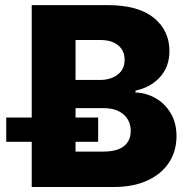

<svg xmlns="http://www.w3.org/2000/svg" viewBox="-20 -748 742 768"><path d="M106.9 0V-727.5H410.2Q532.7 -727.5 595.2 -676.8Q657.7 -626 657.7 -543.5Q657.7 -481 619.9 -439.5Q582 -397.9 522 -385.7V-377.9Q565.9 -376.5 603.3 -354.7Q640.6 -333 663.3 -294.4Q686 -255.9 686 -203.6Q686 -144.5 656.5 -98.6Q627 -52.7 570.6 -26.4Q514.2 0 433.6 0ZM282.2 -428.2H379.9Q422.9 -428.2 450.7 -449.5Q478.5 -470.7 478.5 -509.3Q478.5 -545.4 452.6 -566.7Q426.8 -587.9 382.8 -587.9H282.2ZM282.2 -141.6H391.6Q448.2 -141.6 475.6 -163.3Q502.9 -185.1 502.9 -223.6Q502.9 -265.6 473.9 -290.5Q444.8 -315.4 395 -315.4H282.2ZM4.9 -180.7V-277.8H372.6V-180.7Z"/></svg>

Font: Inter Tight ExtraBold
Style: Regular
Weight: 800
Designer: Rasmus Andersson
Foundry: rsms
Version: Version 3.004; ttfautohint (v1.8.4.7-5d5b)